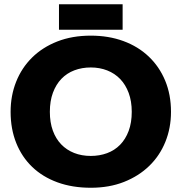

<svg xmlns="http://www.w3.org/2000/svg" viewBox="-20 -878 856 905"><path d="M408 -143Q449 -143 484.5 -156Q520 -169 546 -195.5Q572 -222 586.5 -261Q601 -300 601 -351Q601 -401 586.5 -440Q572 -479 546.5 -505.5Q521 -532 485.5 -546Q450 -560 408 -560Q366 -560 330.5 -546.5Q295 -533 269.5 -506.5Q244 -480 229.5 -441Q215 -402 215 -351Q215 -301 229 -262.5Q243 -224 268.5 -197.5Q294 -171 329.5 -157Q365 -143 408 -143ZM408 7Q321 7 251 -18.5Q181 -44 132 -91Q83 -138 56.5 -204Q30 -270 30 -351Q30 -427 56 -492.5Q82 -558 131 -606.5Q180 -655 250 -682.5Q320 -710 408 -710Q492 -710 561.5 -684.5Q631 -659 681 -611.5Q731 -564 758.5 -498Q786 -432 786 -351Q786 -275 759.5 -209.5Q733 -144 683.5 -96Q634 -48 564.5 -20.5Q495 7 408 7ZM558 -738H258V-858H558Z"/></svg>

Font: Tilda Sans Black
Style: Regular
Weight: 900
Designer: ParaType Ltd
Foundry: ParaType Ltd
Version: Version 1.009